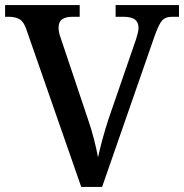

<svg xmlns="http://www.w3.org/2000/svg" viewBox="-20 -734 723 754"><path d="M84 -617Q74 -648 57.5 -658Q41 -668 16 -668H0V-714H293V-668H263Q238 -668 224 -658Q210 -648 210 -625Q210 -617 212 -606.5Q214 -596 218 -586L325 -267Q338 -230 348.5 -189.5Q359 -149 365 -116Q372 -149 382.5 -187.5Q393 -226 406 -266L514 -579Q518 -591 521 -603.5Q524 -616 524 -624Q524 -647 509.5 -657.5Q495 -668 467 -668H434V-714H683V-668H654Q630 -668 617 -654Q604 -640 587 -592L381 0H299Z"/></svg>

Font: Noto Nastaliq Urdu Medium
Style: Regular
Weight: 500
Designer: Monotype Design Team (Patrick Giasson: type design, Kamal Mansour: OpenType code, Glenda Bellarosa). Updated by Simon Co
Foundry: Monotype Imaging Inc., Simon Cozens
Version: Version 3.007